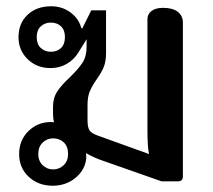

<svg xmlns="http://www.w3.org/2000/svg" viewBox="-20 -578 678 612"><path d="M41 -87Q41 -131 70.5 -160Q100 -189 142 -189Q149 -189 152 -188Q149 -202 149 -215V-237Q149 -266 162.5 -286.5Q176 -307 202 -331Q229 -357 242.5 -377.5Q256 -398 256 -428V-453L230 -411Q216 -388 193 -374.5Q170 -361 141 -361Q97 -361 68 -389.5Q39 -418 39 -459Q39 -504 68 -531Q97 -558 143 -558Q178 -558 204.5 -538.5Q231 -519 239 -489L242 -487L271 -545H318V-409Q318 -382 310.5 -364Q303 -346 288 -325Q274 -305 266.5 -287.5Q259 -270 259 -244V-194Q259 -171 266 -161.5Q273 -152 294 -145L455 -87Q450 -111 450 -161V-517Q450 -533 463 -543Q476 -553 500 -553Q530 -553 546.5 -540.5Q563 -528 563 -505V-16Q563 0 547 0H495L307 -66Q280 -75 254 -90Q255 -86 255 -73Q251 -36 220.5 -11Q190 14 148 14Q102 14 71.5 -14.5Q41 -43 41 -87ZM187 -460Q187 -482 174.5 -494Q162 -506 142 -506Q123 -506 110 -494Q97 -482 97 -460Q97 -437 110 -425Q123 -413 142 -413Q162 -413 174.5 -425Q187 -437 187 -460ZM197 -87Q197 -111 183.5 -124Q170 -137 149 -137Q130 -137 116 -123.5Q102 -110 102 -87Q102 -65 116 -51.5Q130 -38 149 -38Q169 -38 183 -51.5Q197 -65 197 -87Z"/></svg>

Font: Maitree Semibold
Style: Regular
Weight: 600
Designer: CadsonDemak Team
Foundry: CadsonDemak
Version: Version 1.000